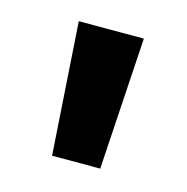

<svg xmlns="http://www.w3.org/2000/svg" viewBox="-54 -852 352 362"><g transform="rotate(15 122.5 -671.0)"><path d="M76 -542H170L186 -800H59Z"/></g></svg>

Font: Noto Sans Tamil ExtraCondensed
Style: Bold
Weight: 700
Width: 2
Designer: Jelle Bosma - Monotype Design Team
Foundry: Monotype Imaging Inc.
Version: Version 2.004